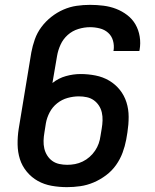

<svg xmlns="http://www.w3.org/2000/svg" viewBox="-20 -763 640 791"><path d="M256 8Q224 8 193 2.5Q162 -3 136 -17.5Q110 -32 90.5 -55.5Q71 -79 62 -107.5Q53 -136 52.5 -168Q52 -200 57 -232L109 -547Q114 -574 123.5 -601Q133 -628 150.5 -651.5Q168 -675 191.5 -693.5Q215 -712 241.5 -723.5Q268 -735 295.5 -739Q323 -743 351 -743Q379 -743 406.5 -739.5Q434 -736 458.5 -726.5Q483 -717 504 -701Q525 -685 538 -662.5Q551 -640 555.5 -612.5Q560 -585 555 -557Q555 -556 554.5 -555Q554 -554 554 -553H447Q447 -554 447.5 -554.5Q448 -555 448 -555Q451 -576 445.5 -595.5Q440 -615 425.5 -628Q411 -641 391 -646Q371 -651 351 -651Q327 -651 302.5 -643.5Q278 -636 259 -619Q240 -602 229.5 -579Q219 -556 215 -532L196 -421Q221 -441 251.5 -449.5Q282 -458 312 -458Q343 -458 373.5 -452Q404 -446 429.5 -431Q455 -416 473.5 -393Q492 -370 501 -341.5Q510 -313 510 -281.5Q510 -250 505 -218L500 -188Q495 -161 485 -134Q475 -107 458 -83Q441 -59 417 -41Q393 -23 366 -11.5Q339 0 311 4Q283 8 256 8ZM257 -84Q273 -84 289 -87Q305 -90 320.5 -97.5Q336 -105 349 -116.5Q362 -128 371.5 -142Q381 -156 386.5 -171.5Q392 -187 394 -203L399 -233Q402 -250 402.5 -267Q403 -284 399.5 -299.5Q396 -315 387.5 -328Q379 -341 366.5 -350Q354 -359 338 -362.5Q322 -366 305 -366Q282 -366 258.5 -359.5Q235 -353 215.5 -337.5Q196 -322 184.5 -300Q173 -278 169 -255L163 -217Q160 -200 159.5 -183.5Q159 -167 162.5 -151.5Q166 -136 174.5 -122.5Q183 -109 195.5 -100Q208 -91 224 -87.5Q240 -84 257 -84Z"/></svg>

Font: Iosevka SS04 Semibold Extended
Style: Italic
Weight: 600
Width: 7
Italic angle: -9°
Monospace: yes
Designer: Belleve Invis
Foundry: Belleve Invis
Version: Version 19.0.0; ttfautohint (v1.8.4)